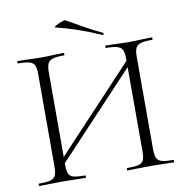

<svg xmlns="http://www.w3.org/2000/svg" viewBox="-85 -864 917 946"><g transform="rotate(-10 373.0 -391.0)"><path d="M149 -88 588 -557 604 -542 164 -73ZM36 -12Q75 -12 93.5 -17Q112 -22 119 -36.5Q126 -51 126 -81V-544Q126 -574 119.5 -588Q113 -602 94.5 -607.5Q76 -613 37 -613Q35 -613 35 -619Q35 -625 37 -625L86 -624Q128 -622 152 -622Q179 -622 221 -624L268 -625Q270 -625 270 -619Q270 -613 268 -613Q229 -613 210.5 -607Q192 -601 185.5 -586.5Q179 -572 179 -542V-81Q179 -50 185.5 -36Q192 -22 210 -17Q228 -12 268 -12Q270 -12 270 -6Q270 0 268 0Q238 0 220 -1L152 -2L86 -1Q68 0 36 0Q34 0 34 -6Q34 -12 36 -12ZM477 -12Q517 -12 535 -17Q553 -22 559.5 -36Q566 -50 566 -81V-542Q566 -572 559.5 -586.5Q553 -601 534.5 -607Q516 -613 477 -613Q475 -613 475 -619Q475 -625 477 -625L525 -624Q565 -622 593 -622Q619 -622 659 -624L709 -625Q711 -625 711 -619Q711 -613 709 -613Q670 -613 651.5 -607.5Q633 -602 626 -588Q619 -574 619 -544V-81Q619 -51 626 -36.5Q633 -22 651.5 -17Q670 -12 709 -12Q711 -12 711 -6Q711 0 709 0Q677 0 659 -1L593 -2L525 -1Q507 0 477 0Q475 0 475 -6Q475 -12 477 -12ZM249 -756Q242 -757 254.5 -764.5Q267 -772 283.5 -778Q300 -784 304 -782Q344 -759 388.5 -734Q433 -709 476 -689Q478 -688 478 -685Q478 -682 476 -680Q474 -678 472 -679Q359 -729 249 -756Z"/></g></svg>

Font: Cormorant Unicase Light
Style: Regular
Weight: 300
Designer: Christian Thalmann (Catharsis Fonts)
Foundry: Catharsis Fonts
Version: Version 4.000